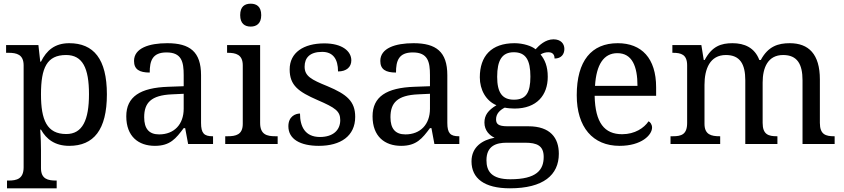

<svg xmlns="http://www.w3.org/2000/svg" viewBox="-20 -780 4569 1040"><path d="M18 240H287V198H284C240 198 202 190 202 131V35C202 10 201 -39 198 -78H202C231 -26 278 10 355 10C487 10 559 -76 559 -269C559 -461 487 -546 355 -546C277 -546 232 -507 202 -446H198L188 -536H13V-494H26C70 -494 108 -485 108 -426V126C108 189 71 198 26 198H18ZM339 -54C234 -54 202 -130 202 -269C202 -413 234 -482 338 -482C427 -482 462 -412 462 -270C462 -130 427 -54 339 -54Z M819 10C902 10 933 -30 975 -86H983L999 0H1134V-42H1131C1086 -42 1069 -58 1069 -114V-373C1069 -500 1008 -546 886 -546C787 -546 706 -519 706 -450C706 -404 735 -387 791 -387C791 -450 805 -496 882 -496C964 -496 975 -445 975 -373V-313L892 -310C739 -305 664 -256 664 -150C664 -41 730 10 819 10ZM842 -52C787 -52 761 -83 761 -145C761 -223 798 -264 911 -269L975 -272V-191C975 -106 923 -52 842 -52Z M1338 -636C1369 -636 1395 -652 1395 -698C1395 -745 1369 -760 1338 -760C1306 -760 1281 -745 1281 -698C1281 -652 1306 -636 1338 -636ZM1200 0H1484V-42H1471C1426 -42 1389 -51 1389 -114V-536H1210V-494H1213C1257 -494 1295 -485 1295 -426V-109C1295 -50 1257 -42 1213 -42H1200Z M1707 10C1825 10 1904 -43 1904 -147C1904 -231 1859 -269 1754 -313C1665 -349 1630 -368 1630 -419C1630 -466 1657 -499 1725 -499C1784 -499 1811 -460 1811 -393C1857 -393 1883 -417 1883 -453C1883 -503 1833 -545 1737 -545C1624 -545 1549 -495 1549 -404C1549 -317 1597 -283 1700 -238C1797 -196 1823 -178 1823 -129C1823 -75 1784 -38 1713 -38C1632 -38 1605 -95 1605 -165C1581 -165 1542 -150 1542 -96C1542 -26 1607 10 1707 10Z M2153 10C2236 10 2267 -30 2309 -86H2317L2333 0H2468V-42H2465C2420 -42 2403 -58 2403 -114V-373C2403 -500 2342 -546 2220 -546C2121 -546 2040 -519 2040 -450C2040 -404 2069 -387 2125 -387C2125 -450 2139 -496 2216 -496C2298 -496 2309 -445 2309 -373V-313L2226 -310C2073 -305 1998 -256 1998 -150C1998 -41 2064 10 2153 10ZM2176 -52C2121 -52 2095 -83 2095 -145C2095 -223 2132 -264 2245 -269L2309 -272V-191C2309 -106 2257 -52 2176 -52Z M2742 240C2923 240 3007 168 3007 53C3007 -33 2961 -96 2842 -96H2729C2677 -96 2667 -110 2667 -134C2667 -164 2688 -184 2714 -197C2727 -194 2751 -192 2767 -192C2888 -192 2947 -265 2947 -364C2947 -421 2931 -457 2908 -485C2921 -493 2934 -497 2951 -497C2978 -497 2984 -478 2984 -463C3021 -463 3037 -487 3037 -515C3037 -543 3018 -567 2978 -567C2934 -567 2900 -534 2881 -513C2862 -530 2815 -546 2767 -546C2641 -546 2579 -476 2579 -361C2579 -294 2612 -234 2669 -210C2624 -183 2604 -156 2604 -116C2604 -73 2632 -46 2659 -34C2593 -22 2534 16 2534 94C2534 186 2603 240 2742 240ZM2764 -240C2700 -240 2673 -279 2673 -364C2673 -453 2699 -497 2763 -497C2828 -497 2853 -455 2853 -365C2853 -278 2829 -240 2764 -240ZM2744 191C2642 191 2615 147 2615 88C2615 9 2669 -7 2725 -7H2823C2889 -7 2925 9 2925 70C2925 140 2887 191 2744 191Z M3336 10C3455 10 3512 -49 3512 -89C3512 -106 3502 -119 3493 -123C3469 -87 3419 -53 3350 -53C3254 -53 3204 -115 3201 -261H3534V-307C3534 -465 3455 -546 3326 -546C3184 -546 3104 -451 3104 -264C3104 -91 3191 10 3336 10ZM3433 -315H3203C3210 -430 3250 -492 3324 -492C3404 -492 3433 -421 3433 -315Z M3612 0H3881V-42H3878C3834 -42 3796 -50 3796 -109V-320C3796 -406 3825 -482 3912 -482C3989 -482 4017 -432 4017 -345V0H4191V-42H4188C4143 -42 4111 -51 4111 -114V-333C4111 -413 4139 -482 4222 -482C4299 -482 4327 -432 4327 -345V0H4501V-42H4498C4453 -42 4421 -51 4421 -114V-350C4421 -487 4360 -546 4258 -546C4196 -546 4141 -530 4101 -455H4093C4068 -522 4012 -546 3948 -546C3886 -546 3837 -530 3797 -455H3792L3779 -536H3622V-494H3625C3669 -494 3702 -485 3702 -426V-114C3702 -51 3670 -42 3625 -42H3612Z"/></svg>

Font: Noto Serif Devanagari
Style: Regular
Weight: 400
Designer: Universal Thirst, Indian Type Foundry and the Monotype Design Team
Foundry: Monotype Imaging Inc.
Version: Version 2.004